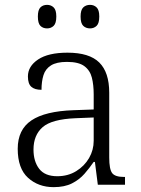

<svg xmlns="http://www.w3.org/2000/svg" viewBox="-20 -761 582 791"><path d="M201 10Q138 10 95.5 -28.5Q53 -67 53 -148Q53 -227 109.5 -265Q166 -303 283 -307L366 -310V-372Q366 -411 358.5 -441Q351 -471 327.5 -488.5Q304 -506 256 -506Q213 -506 190 -491.5Q167 -477 159 -451Q151 -425 151 -391Q123 -391 109 -403.5Q95 -416 95 -446Q95 -488 137 -516Q179 -544 258 -544Q348 -544 389 -503.5Q430 -463 430 -379V-112Q430 -64 442 -48Q454 -32 491 -32H495V0H383L371 -94H366Q349 -69 328 -45Q307 -21 276.5 -5.5Q246 10 201 10ZM216 -35Q260 -35 294 -56Q328 -77 347 -110Q366 -143 366 -181V-277L292 -274Q193 -270 155.5 -237Q118 -204 118 -145Q118 -96 141.5 -65.5Q165 -35 216 -35ZM351 -644Q334 -644 323 -654.5Q312 -665 312 -693Q312 -720 323 -730.5Q334 -741 351 -741Q367 -741 378 -730.5Q389 -720 389 -693Q389 -665 378 -654.5Q367 -644 351 -644ZM174 -644Q157 -644 146.5 -654.5Q136 -665 136 -693Q136 -720 146.5 -730.5Q157 -741 174 -741Q190 -741 201 -730.5Q212 -720 212 -693Q212 -665 201 -654.5Q190 -644 174 -644Z"/></svg>

Font: Noto Serif Sinhala Light
Style: Regular
Weight: 300
Designer: Jelle Bosma - Monotype Design Team
Foundry: Monotype Imaging Inc.
Version: Version 2.007; ttfautohint (v1.8.4.7-5d5b)